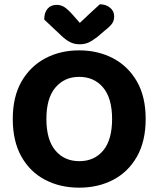

<svg xmlns="http://www.w3.org/2000/svg" viewBox="-20 -859 740 896"><path d="M659.8 -304Q659.8 -200 619.2 -128.4Q578.5 -56.7 508.5 -20Q438.4 16.8 349.3 16.8Q260.5 16.8 190.3 -20Q120.1 -56.7 79.8 -128.4Q39.6 -200 39.6 -304Q39.6 -408 80.8 -479.3Q122.1 -550.5 192.2 -587.3Q262.2 -624 349.3 -624Q436.6 -624 507.1 -587.3Q577.5 -550.5 618.7 -479.3Q659.8 -408 659.8 -304ZM503.1 -304Q503.1 -400.2 461.4 -450.3Q419.8 -500.3 349.3 -500.3Q280.6 -500.3 238.6 -450.6Q196.5 -401 196.5 -304Q196.5 -206.3 238.5 -156.6Q280.4 -106.9 350.1 -106.9Q420 -106.9 461.6 -156.6Q503.1 -206.3 503.1 -304ZM352.6 -752.2Q375.7 -774 399.5 -796.4Q423.2 -818.9 446 -839.1Q474.6 -838.8 493.7 -823Q512.8 -807.2 512.8 -782.5Q512.8 -763.7 503.4 -749.7Q494 -735.8 470 -717.2L434.4 -686.8Q409.7 -667.7 392 -660.1Q374.2 -652.4 352.6 -652.4Q326.2 -652.4 306.8 -662.6Q287.3 -672.8 269.4 -689.6L186.4 -767.7Q186.4 -800.4 201.9 -818.3Q217.4 -836.3 245.3 -836.3Q263.1 -836.3 278.9 -826.9Q294.8 -817.5 319.2 -790.1Z"/></svg>

Font: Baloo Paaji 2
Style: Regular
Weight: 400
Designer: Shuchita Grover, Noopur Datye and Ek Type
Foundry: Ek Type
Version: Version 1.700